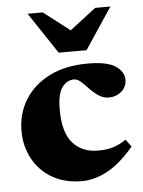

<svg xmlns="http://www.w3.org/2000/svg" viewBox="-51 -711 570 767"><g transform="rotate(-5 234.5 -327.5)"><path d="M310.5 -451Q388.5 -451 421.8 -428.2Q455 -405.5 455 -374.5Q455 -345 433.8 -326.8Q412.5 -308.5 383.5 -308.5Q360.5 -308.5 341.8 -321.2Q323 -334 307.5 -350.5Q292 -367 278 -379.8Q264 -392.5 249.5 -392.5Q222 -392.5 202.5 -366.5Q183 -340.5 183 -277Q183 -185 220.5 -143Q258 -101 321.5 -101Q354 -101 380 -108.2Q406 -115.5 434.5 -135L456 -105.5Q403 -42 350.5 -13.5Q298 15 247.5 15Q178.5 15 128.2 -14.2Q78 -43.5 50.8 -93.5Q23.5 -143.5 23.5 -205.5Q23.5 -275 57.8 -330.5Q92 -386 156.2 -418.5Q220.5 -451 310.5 -451ZM420.5 -670 310.5 -504.5H198.5L88.5 -670H149.5L254.5 -589L359.5 -670Z"/></g></svg>

Font: Newsreader Text ExtraBold
Style: Regular
Weight: 800
Designer: Hugues Gentile
Foundry: Production Type
Version: Version 1.001